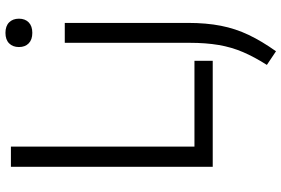

<svg xmlns="http://www.w3.org/2000/svg" viewBox="-184 -616 1032 704"><g transform="rotate(-90 332.0 -264.0)"><path d="M72.5 0V-740H146.5V-67H461V0ZM496 232 446 198.5Q475 153 493 111Q511 69 519 22Q527 -25 527 -84.5V-542.5H600V-90.5Q600 -23.5 589.5 30Q579 83.5 556 131.8Q533 180 496 232ZM563.5 -661.5Q538.5 -661.5 525 -674.8Q511.5 -688 511.5 -710.5Q511.5 -733 525 -746.5Q538.5 -760 563.5 -760Q588.5 -760 602 -746.5Q615.5 -733 615.5 -710.5Q615.5 -688 602 -674.8Q588.5 -661.5 563.5 -661.5Z"/></g></svg>

Font: Encode Sans Condensed
Style: Regular
Weight: 400
Width: 3
Designer: Multiple Designers
Foundry: Impallari Type
Version: Version 3.000; ttfautohint (v1.8.3) -l 8 -r 50 -G 200 -x 14 